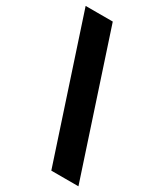

<svg xmlns="http://www.w3.org/2000/svg" viewBox="-188 -796 771 901"><g transform="rotate(30 197.0 -345.0)"><path d="M0 -720H147L394 30H247Z"/></g></svg>

Font: Radio Canada
Style: Bold
Weight: 700
Designer: Charles Daoud, Etienne Aubert Bonn, Alexandre Saumier Demers, Jacques Le Bailly
Foundry: Radio-Canada
Version: Version 2.104; ttfautohint (v1.8.4.7-5d5b);gftools[0.9.28.de